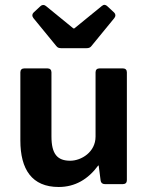

<svg xmlns="http://www.w3.org/2000/svg" viewBox="-20 -746 601 778"><path d="M350.6 -559.6 443.4 -672.9C449.2 -680.7 449.2 -688.5 442.4 -695.3L415 -720.7C408.2 -727.5 400.4 -728.5 392.6 -721.7L281.2 -630.9H277.3L166 -721.7C159.2 -727.5 150.4 -727.5 143.6 -720.7L116.2 -695.3C109.4 -688.5 109.4 -680.7 115.2 -672.9L208 -559.6C212.9 -552.7 219.7 -550.8 227.5 -550.8H331.1C338.9 -550.8 345.7 -552.7 350.6 -559.6ZM367.2 -453.1V-192.4C367.2 -129.9 309.6 -94.7 264.6 -94.7C212.9 -94.7 188.5 -121.1 188.5 -193.4V-453.1C188.5 -462.9 182.6 -468.8 172.9 -468.8H78.1C68.4 -468.8 62.5 -462.9 62.5 -453.1V-176.8C62.5 -59.6 109.4 11.7 217.8 11.7C284.2 11.7 336.9 -19.5 377.9 -75.2H379.9L387.7 -14.6C388.7 -5.9 394.5 0 404.3 0H478.5C488.3 0 494.1 -5.9 494.1 -15.6V-453.1C494.1 -462.9 488.3 -468.8 478.5 -468.8H382.8C373 -468.8 367.2 -462.9 367.2 -453.1Z"/></svg>

Font: Ed Sans Neue SemiBold
Style: Regular
Weight: 600
Designer: Stephen Hutchings
Version: Version 1.004;PS 001.004;hotconv 1.0.88;makeotf.lib2.5.64775